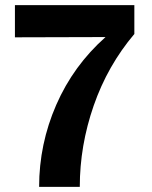

<svg xmlns="http://www.w3.org/2000/svg" viewBox="-20 -715 590 746"><path d="M38 -570V-695H502V-583Q398 -460 344 -304.5Q290 -149 290 11H132Q132 -155 198.5 -307.5Q265 -460 390 -571Q332 -571 213.5 -570.5Q95 -570 38 -570Z"/></svg>

Font: Coval
Style: Black
Weight: 1000
Foundry: Context Ltd
Version: Version 001.000